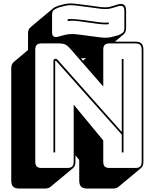

<svg xmlns="http://www.w3.org/2000/svg" viewBox="-20 -971 893 1110"><path d="M490 -764 506 -762Q536 -758 555.5 -755.5Q575 -753 591 -753Q607 -753 623 -756.5Q639 -760 663 -767Q680 -774 689.5 -781.5Q699 -789 699 -808V-909Q699 -928 690 -934Q681 -940 663 -935Q641 -928 627 -924Q613 -920 598.5 -919Q584 -918 564.5 -920Q545 -922 512 -927L490 -930L473 -932Q443 -936 423.5 -938.5Q404 -941 388.5 -941Q373 -941 357 -937.5Q341 -934 317 -927Q300 -920 290.5 -912.5Q281 -905 281 -886V-785Q281 -766 290 -760Q299 -754 317 -759Q337 -765 351.5 -768.5Q366 -772 381 -773.5Q396 -775 415 -773.5Q434 -772 462 -768ZM609 -841V-831Q589 -829 566 -831Q543 -833 505 -839L489 -841L461 -845Q428 -850 407.5 -851Q387 -852 371 -849V-860Q388 -862 408.5 -860.5Q429 -859 463 -855L491 -851L507 -849Q545 -843 567 -841Q589 -839 609 -841ZM460 -620 478 -635Q471 -634 463 -634Q455 -634 448 -634ZM316 -622 684 -208V-630H694V-90H684V-193L306 -617Q305 -618 303.5 -619Q302 -620 301 -620Q300 -620 299.5 -619Q299 -618 299 -617V-90H289V-619Q289 -625 293 -628Q297 -631 301 -631Q305 -631 308 -629Q311 -627 316 -622ZM370 0Q389 0 397.5 -8.5Q406 -17 406 -36V-366L577 -159V-36Q577 -17 585.5 -8.5Q594 0 613 0H763Q782 0 790.5 -8.5Q799 -17 799 -36V-684Q799 -703 790.5 -711.5Q782 -720 763 -720H613Q594 -720 585.5 -711.5Q577 -703 577 -684V-471L383 -693Q370 -708 356.5 -714Q343 -720 324 -720H220Q201 -720 192.5 -711.5Q184 -703 184 -684V-36Q184 -17 192.5 -8.5Q201 0 220 0ZM272 109Q268 113 259.5 116Q251 119 241 119H91Q67 119 56 108Q45 97 45 73V-575Q45 -588 48.5 -597Q52 -606 59 -612L142 -682V-777Q142 -790 145.5 -798.5Q149 -807 157 -814L286 -922Q290 -926 297.5 -929.5Q305 -933 313 -936H314V-937Q338 -944 354.5 -947.5Q371 -951 387.5 -951Q404 -951 423.5 -948.5Q443 -946 474 -942L491 -940L513 -937Q545 -932 564 -930Q583 -928 597 -929Q611 -930 625 -934Q639 -938 660 -945Q685 -952 697 -943Q709 -934 709 -909V-808Q709 -795 705 -786.5Q701 -778 694 -772L644 -730H763Q787 -730 798 -719Q809 -708 809 -684V-36Q809 -23 805.5 -14Q802 -5 795 1L665 109Q661 113 652.5 116Q644 119 634 119H484Q460 119 449 108Q438 97 438 73V-46L416 -73V-36Q416 -23 412.5 -14Q409 -5 402 1Z"/></svg>

Font: Bungee Shade
Style: Regular
Weight: 400
Designer: David Jonathan Ross
Foundry: David Jonathan Ross
Version: Version 1.001;PS 1.0;hotconv 1.0.72;makeotf.lib2.5.5900